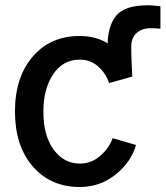

<svg xmlns="http://www.w3.org/2000/svg" viewBox="-20 -708 643 745"><path d="M400.4 -411.1Q397.5 -455.1 397.5 -530.3Q397.5 -605.5 430.2 -646.5Q462.9 -687.5 553.7 -687.5Q561.5 -687.5 570.8 -687Q580.1 -686.5 589.4 -685.1Q598.6 -683.6 602.5 -683.6V-596.7Q581.1 -598.6 564.5 -598.6Q531.2 -598.6 510.3 -580.1Q489.3 -561.5 489.3 -527.3Q489.3 -512.7 489.7 -491.2Q490.2 -469.7 491.7 -444.8Q493.2 -419.9 493.2 -410.2ZM38.1 -275.4Q38.1 -408.2 106.9 -488.3Q175.8 -568.4 289.1 -568.4Q369.1 -568.4 423.8 -521Q478.5 -473.6 494.1 -411.1L403.3 -385.7Q390.6 -423.8 360.8 -450.2Q331.1 -476.6 290 -476.6Q223.6 -476.6 186 -419.4Q148.4 -362.3 148.4 -275.4Q148.4 -180.7 188.5 -127Q228.5 -73.2 290 -73.2Q334 -73.2 368.7 -103Q403.3 -132.8 417 -171.9L507.8 -145.5Q489.3 -80.1 429.2 -31.2Q369.1 17.6 289.1 17.6Q176.8 17.6 107.4 -62Q38.1 -141.6 38.1 -275.4Z"/></svg>

Font: Gothic A1 SemiBold
Style: Regular
Weight: 600
Version: Version 2.50